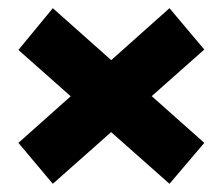

<svg xmlns="http://www.w3.org/2000/svg" viewBox="-20 -527 541 469"><path d="M394 -507 25 -178 109 -78 479 -406ZM109 -507 25 -405 394 -78 479 -178Z"/></svg>

Font: Exo 2 ExtraBold
Style: Regular
Weight: 800
Designer: Natanael Gama
Foundry: Natanael Gama
Version: Version 2.010